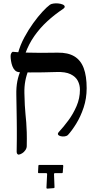

<svg xmlns="http://www.w3.org/2000/svg" viewBox="-20 -905 566 1141"><path d="M383 -102Q376 -96 364 -94.5Q352 -93 341 -95.5Q330 -98 325.5 -104.5Q321 -111 330 -121Q357 -150 386 -189Q415 -228 435 -274.5Q455 -321 455 -372Q455 -400 442.5 -424.5Q430 -449 399.5 -464Q369 -479 315 -477Q274 -476 233.5 -475Q193 -474 158 -474.5Q123 -475 95 -476Q79 -477 69 -487Q59 -497 53.5 -512Q48 -527 45.5 -543Q43 -559 43 -572Q43 -583 48 -590.5Q53 -598 58 -597Q88 -594 130.5 -592.5Q173 -591 223 -591Q273 -591 323 -592Q384 -593 422 -570Q460 -547 477.5 -500Q495 -453 495 -381Q495 -320 477 -266Q459 -212 433 -170Q407 -128 383 -102ZM91 14Q87 14 83 10Q79 6 79 -4Q80 -48 80 -80Q80 -112 80 -138.5Q80 -165 79.5 -193Q79 -221 78.5 -256.5Q78 -292 77 -342Q76 -386 83 -422.5Q90 -459 106 -493H151Q137 -459 130.5 -424.5Q124 -390 125 -351Q126 -309 127.5 -279.5Q129 -250 131.5 -226.5Q134 -203 136 -177.5Q138 -152 139 -119Q140 -86 139 -37Q139 -25 131 -13Q123 -1 111.5 6Q100 13 91 14ZM130 -586 87 -589Q100 -637 124.5 -682.5Q149 -728 177.5 -767.5Q206 -807 232.5 -835.5Q259 -864 277 -877Q284 -882 298 -884Q312 -886 326.5 -884.5Q341 -883 352 -878.5Q363 -874 364.5 -866.5Q366 -859 352 -850Q304 -818 261 -778.5Q218 -739 184.5 -691.5Q151 -644 130 -586ZM261 216Q256 216 256 211L260 130Q260 124 254 124H210Q206 124 206 119L208 81Q208 75 213 75H351Q356 75 356 81L353 119Q353 124 348 124H306Q301 124 301 130L304 208Q304 213 299 213Z"/></svg>

Font: Noto Rashi Hebrew
Style: Regular
Weight: 400
Version: Version 1.006